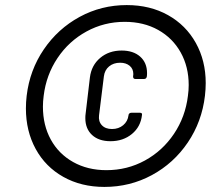

<svg xmlns="http://www.w3.org/2000/svg" viewBox="-20 -728 865 756"><path d="M82 -301Q82 -326 85 -351Q97 -452 152.5 -533.5Q208 -615 293.5 -661.5Q379 -708 479 -708Q571 -708 641.5 -668.5Q712 -629 751 -559Q790 -489 790 -401Q790 -377 787 -351Q775 -249 719.5 -167Q664 -85 578 -38.5Q492 8 391 8Q300 8 229.5 -31.5Q159 -71 120.5 -141.5Q82 -212 82 -301ZM720 -351Q723 -372 723 -393Q723 -465 691.5 -521.5Q660 -578 603 -610Q546 -642 471 -642Q390 -642 320.5 -604Q251 -566 206.5 -499.5Q162 -433 152 -351Q149 -329 149 -308Q149 -235 180 -178.5Q211 -122 268 -90Q325 -58 399 -58Q481 -58 550.5 -96Q620 -134 665 -201Q710 -268 720 -351ZM316 -263Q316 -273 317 -279L334 -423Q340 -471 374.5 -500Q409 -529 459 -529Q505 -529 532 -505Q559 -481 559 -440Q559 -431 558 -426Q556 -417 547 -417H513Q504 -417 504 -427L505 -436Q505 -457 490.5 -469Q476 -481 453 -481Q427 -481 409.5 -466.5Q392 -452 389 -427L370 -274Q367 -250 381 -235Q395 -220 421 -220Q447 -220 465 -235Q483 -250 486 -274Q486 -278 489 -281Q492 -284 497 -284H531Q541 -284 539 -275Q534 -229 499.5 -200.5Q465 -172 415 -172Q369 -172 342.5 -196.5Q316 -221 316 -263Z"/></svg>

Font: Barlow Medium
Style: Italic
Weight: 500
Italic angle: -7°
Designer: Jeremy Tribby
Foundry: Tribby Type
Version: Version 1.408